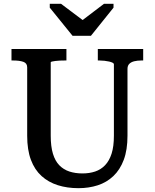

<svg xmlns="http://www.w3.org/2000/svg" viewBox="-20 -966 808 1003"><path d="M359 -779H455L573 -926V-946H523L377 -835L444 -837L299 -946H240V-926ZM245 -257Q245 -201 256.5 -163Q268 -125 290 -102.5Q312 -80 342.5 -70Q373 -60 411 -60Q447 -60 477 -70Q507 -80 529 -103Q551 -126 563 -163.5Q575 -201 575 -257V-630Q575 -635 568 -638.5Q561 -642 550 -644.5Q539 -647 526 -648.5Q513 -650 500 -650H491V-710H728V-650H718Q698 -650 681.5 -646Q665 -642 655.5 -632.5Q646 -623 646 -606V-257Q646 -183 626.5 -131Q607 -79 572 -46Q537 -13 490.5 2Q444 17 390 17Q331 17 282 1.5Q233 -14 197 -46.5Q161 -79 141.5 -131Q122 -183 122 -257V-614Q122 -636 102 -643Q82 -650 50 -650H40V-710H327V-650H318Q306 -650 293 -649.5Q280 -649 269 -647.5Q258 -646 251.5 -644.5Q245 -643 245 -640Z"/></svg>

Font: Roboto Serif SemiCondensed Medium
Style: Regular
Weight: 500
Width: 4
Designer: Greg Gazdowicz
Foundry: Commercial Type
Version: Version 1.007